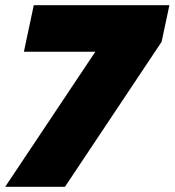

<svg xmlns="http://www.w3.org/2000/svg" viewBox="-31 -719 672 739"><path d="M336 -520H61L99 -699H621L591 -558L219 0H-11Z"/></svg>

Font: Prompt Black
Style: Italic
Weight: 900
Italic angle: -12°
Designer: Katatrad Team
Foundry: CadsonDemak
Version: Version 1.001